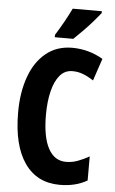

<svg xmlns="http://www.w3.org/2000/svg" viewBox="-62 -973 614 1024"><g transform="rotate(5 245.0 -461.0)"><path d="M313 -600Q272 -600 245.5 -568.5Q219 -537 205.5 -482Q192 -427 192 -355Q192 -238 225 -176.5Q258 -115 320 -115Q353 -115 383.5 -126.5Q414 -138 444 -155V-26Q382 10 298 10Q175 10 109 -85Q43 -180 43 -356Q43 -463 73 -546.5Q103 -630 161 -677Q219 -724 301 -724Q389 -724 466 -679L426 -560Q399 -578 371.5 -589Q344 -600 313 -600ZM441 -922Q427 -904 403.5 -877Q380 -850 352.5 -822Q325 -794 302 -772H203V-785Q228 -825 248.5 -862Q269 -899 285 -932H441Z"/></g></svg>

Font: Noto Sans Bengali ExtraCondensed
Style: Bold
Weight: 700
Width: 2
Designer: Joana Ranito - Universal Thirst; Jelle Bosma - Monotype Design Team
Foundry: Universal Thirst ehf.
Version: Version 3.000; ttfautohint (v1.8.4.7-5d5b)